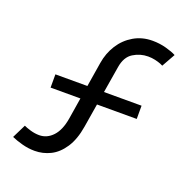

<svg xmlns="http://www.w3.org/2000/svg" viewBox="-132 -860 980 1001"><g transform="rotate(20 357.5 -360.0)"><path d="M680 -704 638.5 -630Q637 -631.5 624.2 -636.5Q611.5 -641.5 592.8 -645.8Q574 -650 553.5 -650Q510 -650 472 -626.5Q434 -603 424.5 -545L400 -397H608.5V-323.5H388L366.5 -192.5Q354.5 -119 323.8 -72.5Q293 -26 251.8 -5.5Q210.5 15 164.5 15Q129 15 94.2 5.5Q59.5 -4 35 -15L72.5 -91Q85.5 -84.5 110.2 -77.2Q135 -70 159 -70Q202 -70 234 -104.2Q266 -138.5 277 -205.5L296 -323.5H130.5V-397H308L330 -532.5Q339 -589 368.2 -635Q397.5 -681 443.8 -708Q490 -735 547.5 -735Q587 -735 623.5 -725Q660 -715 680 -704Z"/></g></svg>

Font: CCSD_manrope Medium
Style: Regular
Weight: 500
Designer: Mikhail Sharanda
Foundry: Mikhail Sharanda
Version: Version 4.503